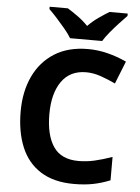

<svg xmlns="http://www.w3.org/2000/svg" viewBox="-62 -982 760 1039"><g transform="rotate(5 318.5 -462.0)"><path d="M393 -598Q306 -598 260 -533Q214 -468 214 -355Q214 -241 256.5 -178.5Q299 -116 393 -116Q437 -116 480.5 -126Q524 -136 575 -154V-27Q528 -8 482 1Q436 10 379 10Q269 10 197.5 -35.5Q126 -81 92 -163.5Q58 -246 58 -356Q58 -464 97 -547Q136 -630 210.5 -677Q285 -724 393 -724Q446 -724 499.5 -710.5Q553 -697 602 -674L553 -551Q513 -570 472.5 -584Q432 -598 393 -598ZM290 -774Q276 -797 253.5 -824Q231 -851 207.5 -877Q184 -903 165 -921V-934H264Q290 -918 320 -896.5Q350 -875 376 -848Q402 -875 433 -896.5Q464 -918 490 -934H589V-921Q571 -903 547 -877Q523 -851 500.5 -824Q478 -797 464 -774Z"/></g></svg>

Font: Noto Sans Hanifi Rohingya
Style: Regular
Weight: 400
Designer: Monotype Design Team and DaltonMaag
Foundry: Google LLC
Version: Version 2.101